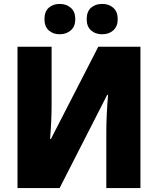

<svg xmlns="http://www.w3.org/2000/svg" viewBox="-20 -950 797 970"><path d="M68.4 -713.9H240.7V-422.9Q240.7 -403.3 240.2 -381.8Q239.7 -360.4 238.8 -337.6Q237.8 -314.9 236.3 -292.2Q234.9 -269.5 232.9 -248H237.3L476.6 -713.9H689.5V0H517.1V-283.7Q517.1 -301.3 517.6 -323.5Q518.1 -345.7 519.3 -370.6Q520.5 -395.5 522.2 -420.9Q523.9 -446.3 525.9 -470.7H521.5L281.2 0H68.4ZM204.6 -853Q204.6 -891.6 226.3 -910.9Q248 -930.2 281.7 -930.2Q315.4 -930.2 337.9 -910.4Q360.4 -890.6 360.4 -853Q360.4 -816.9 337.9 -796.9Q315.4 -776.9 281.7 -776.9Q248 -776.9 226.3 -796.4Q204.6 -815.9 204.6 -853ZM418 -853Q418 -891.6 439.9 -910.9Q461.9 -930.2 496.1 -930.2Q530.8 -930.2 552.7 -910.4Q574.7 -890.6 574.7 -853Q574.7 -816.9 552.7 -796.9Q530.8 -776.9 496.1 -776.9Q461.4 -776.9 439.7 -796.6Q418 -816.4 418 -853Z"/></svg>

Font: Open Sans SemiCondensed ExtraBold
Style: Regular
Weight: 800
Width: 4
Designer: Monotype Design Team
Foundry: Monotype Imaging Inc.
Version: Version 3.000